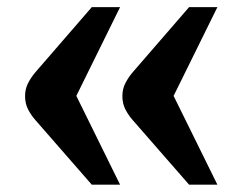

<svg xmlns="http://www.w3.org/2000/svg" viewBox="-20 -522 680 527"><path d="M344.7 -191.9Q332.5 -205.6 324.2 -221.7Q315.9 -237.8 315.9 -258.3Q315.9 -277.8 324.2 -293.9Q332.5 -310.1 344.7 -324.2L499 -502.4H576.7L456.5 -258.8L576.7 -15.1H499ZM77.6 -191.9Q65.4 -205.6 57.1 -221.7Q48.8 -237.8 48.8 -258.3Q48.8 -277.8 57.1 -293.9Q65.4 -310.1 77.6 -324.2L231.9 -502.4H309.6L189.5 -258.8L309.6 -15.1H231.9Z"/></svg>

Font: Atomic Age
Style: Regular
Weight: 400
Version: Version 1.007; ttfautohint (v1.4.1) -l 6 -r 46 -G 0 -x 0 -H 